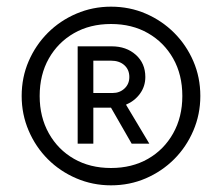

<svg xmlns="http://www.w3.org/2000/svg" viewBox="-20 -732 666 576"><path d="M313 -176Q258 -176 209 -197Q160 -218 123.5 -254.5Q87 -291 66 -340Q45 -389 45 -444Q45 -500 66 -548.5Q87 -597 123.5 -633.5Q160 -670 209 -691Q258 -712 313 -712Q369 -712 417.5 -691Q466 -670 502.5 -633.5Q539 -597 560 -548.5Q581 -500 581 -444Q581 -389 560 -340Q539 -291 502.5 -254.5Q466 -218 417.5 -197Q369 -176 313 -176ZM313 -228Q376 -228 424 -255.5Q472 -283 499.5 -332Q527 -381 527 -444Q527 -508 499.5 -556.5Q472 -605 424 -632.5Q376 -660 313 -660Q250 -660 202 -632.5Q154 -605 126.5 -556.5Q99 -508 99 -444Q99 -381 126.5 -332Q154 -283 202 -255.5Q250 -228 313 -228ZM213 -301V-593H315Q359 -593 387.5 -567.5Q416 -542 416 -501Q416 -473 400 -451Q384 -429 358 -418L428 -301H375L313 -409H260V-301ZM260 -453H318Q339 -453 353.5 -466.5Q368 -480 368 -501Q368 -523 353 -536.5Q338 -550 313 -550H260Z"/></svg>

Font: Figtree Light Light
Style: Regular
Weight: 300
Version: Version 2.001;gftools[0.9.30]